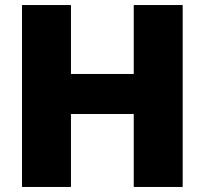

<svg xmlns="http://www.w3.org/2000/svg" viewBox="-20 -743 814 763"><path d="M511.5 -290H262V0H67.5V-723H262V-449H511.5V-723H706V0H511.5Z"/></svg>

Font: Public Sans Black
Style: Regular
Weight: 900
Designer: The Public Sans Project Authors: Dan O. Williams and USWDS (Libre Franklin designed by Pablo Impallari and Rodrigo Fuenz
Version: Version 1.007